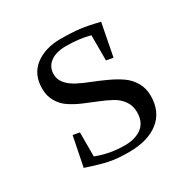

<svg xmlns="http://www.w3.org/2000/svg" viewBox="-114 -560 662 673"><g transform="rotate(-30 216.5 -224.0)"><path d="M58.1 -23.9 82 -143.1 108.9 -138.2V-41Q162.6 -20 223.1 -20Q266.1 -20 292 -39.8Q317.9 -59.6 317.9 -100.1Q317.9 -126 304.2 -145.5Q290.5 -165 268.8 -177Q247.1 -189 220.7 -199.5Q194.3 -210 168 -221.2Q141.6 -232.4 119.9 -246.6Q98.1 -260.7 84.5 -283.7Q70.8 -306.6 70.8 -336.9Q70.8 -394.5 110.8 -425.3Q150.9 -456.1 213.9 -456.1Q259.3 -456.1 290.8 -452.1Q322.3 -448.2 367.2 -437L341.8 -306.2L314 -311V-413.1Q270.5 -424.8 217.8 -424.8Q177.7 -424.8 154.3 -407.7Q130.9 -390.6 130.9 -359.9Q130.9 -338.9 145 -322.3Q159.2 -305.7 181.9 -293.9Q204.6 -282.2 232.2 -271.5Q259.8 -260.7 287.1 -248Q314.5 -235.4 337.2 -220Q359.9 -204.6 374 -180.4Q388.2 -156.2 388.2 -126Q388.2 -61.5 344.5 -26.9Q300.8 7.8 223.1 7.8Q176.8 7.8 144.3 1Q111.8 -5.9 58.1 -23.9Z"/></g></svg>

Font: Dehuti
Style: Book
Weight: 400
Version: Version 1.2